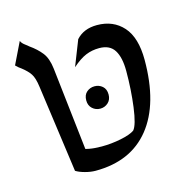

<svg xmlns="http://www.w3.org/2000/svg" viewBox="-77 -531 604 614"><g transform="rotate(-15 225.0 -224.0)"><path d="M206 -62Q238 -62 270 -68.5Q302 -75 316 -85Q329 -100 336.5 -156.5Q344 -213 344 -275Q344 -320 329 -344Q314 -368 279 -368Q255 -368 234.5 -359.5Q214 -351 189 -329L222 -413Q247 -441 291 -441Q345 -441 377.5 -404.5Q410 -368 410 -294Q410 -149 347 -70.5Q284 8 167 8Q151 8 132.5 3Q114 -2 103 -9L136 -75Q159 -62 206 -62ZM161 2 103 -9 63 -298Q59 -328 50 -341.5Q41 -355 23 -369Q14 -375 5 -384L40 -456Q43 -448 52.5 -441Q62 -434 65 -431Q88 -415 103 -396Q118 -377 122 -342ZM196 -217Q196 -235 207 -244.5Q218 -254 233 -254Q248 -254 259 -244.5Q270 -235 270 -217Q270 -200 259 -190Q248 -180 233 -180Q218 -180 207 -190Q196 -200 196 -217Z"/></g></svg>

Font: BellefairVN
Style: Regular
Weight: 400
Designer: Nick Shinn, Liron Lavi Turkenic
Foundry: Shinntype
Version: Version 1.003